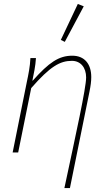

<svg xmlns="http://www.w3.org/2000/svg" viewBox="-20 -772 544 972"><path d="M306 180H334L433 -308C439 -338 442 -360 442 -382C442 -448 408 -490 346 -490C278 -490 228 -456 146 -364H144C150 -394 160 -438 162 -478H134C132 -434 124 -396 116 -358L44 0H72L138 -326C234 -436 284 -464 344 -464C388 -464 416 -430 416 -380C416 -326 364 -92 306 180ZM308 -560 404 -740 374 -752 288 -570Z"/></svg>

Font: Source Sans Pro ExtraLight
Style: Italic
Weight: 200
Italic angle: -11°
Designer: Paul D. Hunt
Foundry: Adobe Systems Incorporated
Version: Version 3.006;hotconv 1.0.111;makeotfexe 2.5.65597